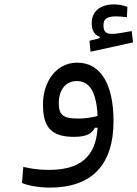

<svg xmlns="http://www.w3.org/2000/svg" viewBox="-20 -629 628 877"><path d="M207 228C400.9 228 498.5 122.6 498.5 -75.2C498.5 -243.2 440.9 -342.8 332.5 -342.8C235.8 -342.8 176.3 -254.4 176.3 -151.9C176.3 -52.2 210 -3.9 317.9 -3.9C377 -3.9 398.9 -19.5 413.6 -45.4H425.8C417.5 91.3 341.3 147 203.6 147C160.6 147 127 142.6 86.4 133.3L80.6 207C115.2 220.7 163.1 228 207 228ZM425.8 -99.1C396 -91.8 369.1 -87.4 337.4 -87.4C267.1 -87.4 248.5 -104.5 248.5 -158.7C248.5 -216.3 278.8 -258.8 330.6 -258.8C389.6 -258.8 420.9 -208 425.8 -99.1ZM393.6 -392.6 587.9 -435.5 581.5 -487.3C551.3 -481.9 513.2 -474.1 493.2 -474.1C464.8 -474.1 452.6 -483.4 452.6 -513.2C452.6 -542 466.8 -554.2 511.7 -554.2C526.4 -554.2 543.9 -552.2 559.6 -550.3L562 -597.7C544.4 -604 525.9 -608.9 500.5 -608.9C439.9 -608.9 398.9 -578.6 398.9 -522.9C398.9 -489.7 411.6 -469.2 435.5 -460.9V-454.6L388.7 -442.9Z"/></svg>

Font: Cascadia Mono PL SemiLight
Style: Regular
Weight: 350
Monospace: yes
Designer: Aaron Bell
Foundry: Saja Typeworks
Version: Version 2404.023